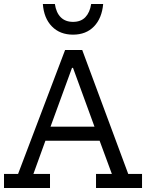

<svg xmlns="http://www.w3.org/2000/svg" viewBox="-97 -943 732 963"><path d="M153.8 -70.5V0H-76.9V-70.5H-6.4L229.5 -692.3H315.4L546.2 -70.5H615.4V0H384.6V-70.5H464.1L402.6 -237.2H130.8L70.5 -70.5ZM269.2 -602.6H264.1L156.4 -307.7H376.9ZM178.2 -923.1Q184.6 -879.5 207.7 -856.4Q230.8 -833.3 269.2 -833.3Q309 -833.3 331.4 -857.1Q353.8 -880.8 360.3 -923.1H420.5Q414.1 -851.3 374.4 -810.3Q334.6 -769.2 269.2 -769.2Q203.8 -769.2 163.5 -810.3Q123.1 -851.3 117.9 -923.1Z"/></svg>

Font: Slabo 13px
Style: Regular
Weight: 400
Designer: John Hudson
Foundry: Tiro Typeworks Ltd.
Version: Version 1.02 Build 005a